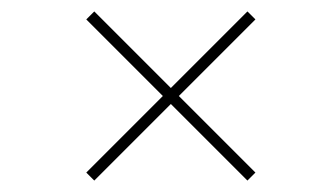

<svg xmlns="http://www.w3.org/2000/svg" viewBox="-20 -488 573 336"><path d="M413 -172 279 -306 145 -172 131 -186 265 -320 131 -454 145 -468 279 -334 413 -468 427 -454 293 -320 427 -186Z"/></svg>

Font: Argentum Sans Thin
Style: Italic
Weight: 100
Italic angle: -11°
Designer: Julieta Ulanovsky (font), Cristiano Sobral (main changes and remaster)
Foundry: Julieta Ulanovsky (font), Cristiano Sobral (main changes and remaster)
Version: Version 2.007;June 15, 2022;FontCreator 14.0.0.2814 64-bit; 